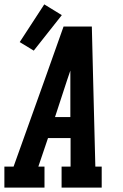

<svg xmlns="http://www.w3.org/2000/svg" viewBox="-39 -856 559 876"><path d="M-19 0V-96H23L164 -490L251 -735H380L386 -490L396 -96H425V0H242V-96H283V-226H180L136 -96H164V0ZM212 -322H282V-490Q282 -501 282 -512Q282 -523 282 -534Q278 -523 274.5 -512Q271 -501 267 -490ZM115 -625 51 -664 163 -836 243 -787Z"/></svg>

Font: Iosevka Gothic
Style: Bold Italic
Weight: 700
Italic angle: -9°
Monospace: yes
Designer: Belleve Invis
Foundry: Belleve Invis
Version: Version 15.5.1; ttfautohint (v1.8.4)